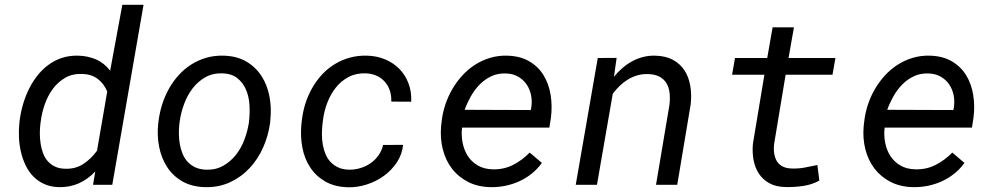

<svg xmlns="http://www.w3.org/2000/svg" viewBox="-20 -770 4148 800"><path d="M61.5 -265.1Q65.4 -297.9 74.7 -331.1Q84 -364.3 98.6 -395Q113.3 -425.8 133.5 -452.1Q153.8 -478.5 179.4 -498Q205.1 -517.6 236.8 -528.3Q268.6 -539.1 306.2 -538.1Q345.7 -537.1 379.9 -522.5Q414.1 -507.8 439 -475.6L489.7 -750H578.1L447.8 0H367.7L377 -55.7Q346.2 -22.9 308.3 -6.1Q270.5 10.7 225.1 9.8Q190.9 8.8 164.3 -3.2Q137.7 -15.1 118.4 -35.2Q99.1 -55.2 86.7 -81.3Q74.2 -107.4 67.4 -136.5Q60.5 -165.5 59.1 -195.8Q57.6 -226.1 60.5 -254.9ZM148.4 -254.9Q146 -235.4 146 -213.9Q146 -192.4 149.2 -171.6Q152.3 -150.9 159.2 -132.3Q166 -113.8 178.2 -99.4Q190.4 -85 208.5 -76.2Q226.6 -67.4 251.5 -66.9Q294.9 -65.4 327.4 -86.9Q359.9 -108.4 384.3 -142.1L426.8 -388.7Q412.6 -422.4 386.5 -441.7Q360.4 -460.9 322.8 -461.9Q281.7 -463.4 251.5 -445.8Q221.2 -428.2 200.2 -399.7Q179.2 -371.1 166.7 -335.7Q154.3 -300.3 149.9 -265.1Z M640.6 -265.6Q645 -301.3 656 -335.7Q667 -370.1 684.1 -400.6Q701.2 -431.2 724.4 -456.8Q747.6 -482.4 776.1 -500.7Q804.7 -519 838.6 -529.1Q872.6 -539.1 911.6 -538.1Q967.3 -536.6 1006.6 -513.4Q1045.9 -490.2 1069.8 -452.9Q1093.8 -415.5 1102.8 -367.9Q1111.8 -320.3 1106.4 -270.5L1105.5 -259.3Q1098.6 -206.1 1076.9 -156.7Q1055.2 -107.4 1020.5 -70.1Q985.8 -32.7 938.7 -10.7Q891.6 11.2 834 9.8Q778.8 8.3 739.5 -14.4Q700.2 -37.1 676.3 -74.2Q652.3 -111.3 643.1 -158.2Q633.8 -205.1 639.2 -254.9ZM727.5 -254.9Q725.1 -234.4 725.3 -212.4Q725.6 -190.4 729.2 -169.4Q732.9 -148.4 740.7 -129.4Q748.5 -110.4 761.7 -95.9Q774.9 -81.5 793.7 -72.8Q812.5 -64 837.9 -63Q878.4 -61.5 909.7 -79.1Q940.9 -96.7 963.1 -125Q985.4 -153.3 998.5 -188.7Q1011.7 -224.1 1017.1 -259.3L1018.1 -270Q1021.5 -300.8 1019.3 -334.5Q1017.1 -368.2 1004.9 -396.7Q992.7 -425.3 969.2 -444.1Q945.8 -462.9 907.7 -464.4Q866.7 -465.8 835.4 -448Q804.2 -430.2 782.2 -401.4Q760.3 -372.6 747.1 -336.7Q733.9 -300.8 729 -265.6Z M1434.1 -63Q1458 -62.5 1481.4 -69.6Q1504.9 -76.7 1524.2 -90.1Q1543.5 -103.5 1557.1 -122.8Q1570.8 -142.1 1576.2 -166L1659.7 -166.5Q1655.3 -126 1633.3 -93Q1611.3 -60.1 1579.1 -36.9Q1546.9 -13.7 1507.8 -1.2Q1468.8 11.2 1430.2 10.3Q1374.5 8.8 1335.4 -13.7Q1296.4 -36.1 1272.5 -72.5Q1248.5 -108.9 1239.7 -155.8Q1231 -202.6 1235.8 -252.4L1238.3 -273.4Q1242.7 -309.1 1253.9 -342.8Q1265.1 -376.5 1282.5 -406.2Q1299.8 -436 1323 -460.7Q1346.2 -485.4 1375 -502.9Q1403.8 -520.5 1437.5 -529.8Q1471.2 -539.1 1509.3 -538.1Q1550.3 -537.1 1585 -522.5Q1619.6 -507.8 1644.3 -482.7Q1668.9 -457.5 1682.1 -422.6Q1695.3 -387.7 1693.4 -346.2L1610.4 -346.7Q1611.3 -371.1 1604.5 -392.1Q1597.7 -413.1 1583.7 -429Q1569.8 -444.8 1549.8 -454.1Q1529.8 -463.4 1504.4 -464.4Q1463.9 -465.8 1432.9 -449.5Q1401.9 -433.1 1379.9 -405.8Q1357.9 -378.4 1344.5 -343.8Q1331.1 -309.1 1326.2 -273.4L1323.7 -252.9Q1321.3 -231.9 1321.3 -210Q1321.3 -188 1325 -167.2Q1328.6 -146.5 1336.4 -127.7Q1344.2 -108.9 1357.4 -95Q1370.6 -81.1 1389.4 -72.3Q1408.2 -63.5 1434.1 -63Z M2024.4 9.8Q1970.7 8.8 1929.9 -12.2Q1889.2 -33.2 1862.8 -67.9Q1836.4 -102.5 1825 -147.9Q1813.5 -193.4 1817.9 -244.1L1820.3 -265.1Q1824.2 -299.8 1835.4 -333.7Q1846.7 -367.7 1864.5 -398.4Q1882.3 -429.2 1906 -455.1Q1929.7 -481 1958.7 -499.8Q1987.8 -518.6 2021.7 -528.8Q2055.7 -539.1 2093.3 -538.1Q2147.9 -536.6 2185.5 -514.4Q2223.1 -492.2 2245.1 -456.1Q2267.1 -419.9 2274.4 -373.8Q2281.7 -327.6 2275.4 -278.8L2269 -238.3H1905.3Q1901.4 -206.1 1907.5 -175.3Q1913.6 -144.5 1929.2 -120.1Q1944.8 -95.7 1970.7 -80.6Q1996.6 -65.4 2032.2 -64.5Q2078.1 -63 2116.9 -82.5Q2155.8 -102.1 2187 -134.3L2237.8 -91.3Q2219.7 -65.9 2195.6 -46.6Q2171.4 -27.3 2143.6 -14.6Q2115.7 -2 2085.4 4.2Q2055.2 10.3 2024.4 9.8ZM2088.9 -463.9Q2054.7 -465.3 2027.3 -452.4Q2000 -439.5 1978.8 -418Q1957.5 -396.5 1941.9 -368.7Q1926.3 -340.8 1916 -312.5L2191.4 -311.5L2193.4 -320.3Q2197.8 -347.2 2192.9 -372.6Q2188 -397.9 2174.3 -418Q2160.6 -438 2139.2 -450.4Q2117.7 -462.9 2088.9 -463.9Z M2549.3 -528.8 2538.1 -450.2Q2554.2 -469.7 2573.2 -486.3Q2592.3 -502.9 2613.8 -514.6Q2635.3 -526.4 2659.2 -532.5Q2683.1 -538.6 2709.5 -538.1Q2753.9 -537.1 2784.2 -520.5Q2814.5 -503.9 2832.3 -476.3Q2850.1 -448.7 2856.2 -412.1Q2862.3 -375.5 2857.9 -335.4L2801.8 0H2713.4L2769.5 -334Q2772.5 -360.8 2769.8 -383.8Q2767.1 -406.7 2756.6 -423.8Q2746.1 -440.9 2727.1 -450.9Q2708 -460.9 2678.7 -461.4Q2655.8 -461.9 2635 -455.8Q2614.3 -449.7 2596.2 -438.7Q2578.1 -427.7 2562.3 -412.4Q2546.4 -397 2533.2 -379.4L2467.3 0H2378.9L2470.7 -528.3Z M3288.1 -656.2 3265.6 -528.3H3460.9L3448.7 -458.5H3253.4L3205.6 -170.9Q3203.1 -149.4 3205.8 -130.9Q3208.5 -112.3 3216.8 -98.6Q3225.1 -85 3240.5 -76.7Q3255.9 -68.4 3279.3 -67.9Q3306.2 -66.9 3332.8 -71.8Q3359.4 -76.7 3385.7 -82.5L3394 -17.6Q3363.3 -0.5 3325.7 4.9Q3288.1 10.3 3253.4 9.3Q3213.9 8.8 3186.5 -6.1Q3159.2 -21 3142.6 -45.7Q3126 -70.3 3119.9 -102.8Q3113.8 -135.3 3117.2 -171.4L3165 -458.5H3030.3L3042.5 -528.3H3176.8L3199.2 -656.2Z M3785.2 9.8Q3731.4 8.8 3690.7 -12.2Q3649.9 -33.2 3623.5 -67.9Q3597.2 -102.5 3585.7 -147.9Q3574.2 -193.4 3578.6 -244.1L3581.1 -265.1Q3585 -299.8 3596.2 -333.7Q3607.4 -367.7 3625.2 -398.4Q3643.1 -429.2 3666.7 -455.1Q3690.4 -481 3719.5 -499.8Q3748.5 -518.6 3782.5 -528.8Q3816.4 -539.1 3854 -538.1Q3908.7 -536.6 3946.3 -514.4Q3983.9 -492.2 4005.9 -456.1Q4027.8 -419.9 4035.2 -373.8Q4042.5 -327.6 4036.1 -278.8L4029.8 -238.3H3666Q3662.1 -206.1 3668.2 -175.3Q3674.3 -144.5 3689.9 -120.1Q3705.6 -95.7 3731.4 -80.6Q3757.3 -65.4 3793 -64.5Q3838.9 -63 3877.7 -82.5Q3916.5 -102.1 3947.8 -134.3L3998.5 -91.3Q3980.5 -65.9 3956.3 -46.6Q3932.1 -27.3 3904.3 -14.6Q3876.5 -2 3846.2 4.2Q3815.9 10.3 3785.2 9.8ZM3849.6 -463.9Q3815.4 -465.3 3788.1 -452.4Q3760.7 -439.5 3739.5 -418Q3718.3 -396.5 3702.6 -368.7Q3687 -340.8 3676.8 -312.5L3952.1 -311.5L3954.1 -320.3Q3958.5 -347.2 3953.6 -372.6Q3948.7 -397.9 3935.1 -418Q3921.4 -438 3899.9 -450.4Q3878.4 -462.9 3849.6 -463.9Z"/></svg>

Font: Roboto Mono
Style: Italic
Weight: 400
Designer: Google
Version: Version 2.000985; 2015; ttfautohint (v1.3)